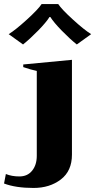

<svg xmlns="http://www.w3.org/2000/svg" viewBox="-58 -802 471 950"><path d="M-15 -633Q19 -654 75 -705Q131 -756 148 -782H230Q247 -756 303 -705Q359 -654 393 -633L322 -582Q288 -609 248 -650Q208 -691 191 -718H187Q171 -692 131 -651Q91 -610 56 -582ZM-38 106 -29 59Q0 71 38 71Q78 71 101 42.5Q124 14 124 -31V-451Q95 -457 57 -470V-483L298 -506V-37Q298 44 243 86Q188 128 108 128Q20 128 -38 106Z"/></svg>

Font: Trirong ExtraBold
Style: Regular
Weight: 800
Designer: Katatrad Team
Foundry: CadsonDemak
Version: Version 1.001